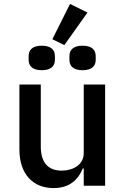

<svg xmlns="http://www.w3.org/2000/svg" viewBox="-20 -947 640 979"><path d="M407 0H516V-516H407V-166C407 -106 351 -77 295 -77C225 -77 188 -118 188 -200V-516H79V-184C79 -59 149 12 253 12C338 12 380 -34 402 -88H407ZM426 -883 337 -927 247 -747 308 -717ZM193 -589C242 -589 260 -612 260 -642V-661C260 -691 242 -714 193 -714C144 -714 126 -691 126 -661V-642C126 -612 144 -589 193 -589ZM401 -589C450 -589 468 -612 468 -642V-661C468 -691 450 -714 401 -714C352 -714 334 -691 334 -661V-642C334 -612 352 -589 401 -589Z"/></svg>

Font: IBM Plex Mono Medm
Style: Regular
Weight: 500
Monospace: yes
Designer: Mike Abbink, Paul van der Laan, Pieter van Rosmalen
Foundry: Bold Monday
Version: Version 2.004